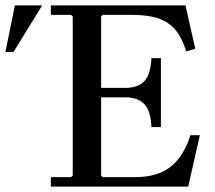

<svg xmlns="http://www.w3.org/2000/svg" viewBox="-143 -690 795 710"><path d="M45 0V-35H120L126 -41V-629L120 -635H45V-670H543L579 -510L546 -500Q529 -553 503.5 -582Q478 -611 439.5 -623Q401 -635 346 -635H237L231 -629V-320L186 -365H322Q365 -365 389.5 -388.5Q414 -412 417 -475H452V-220H417Q414 -283 389.5 -306.5Q365 -330 322 -330H186L231 -375V-41L237 -35H356Q439 -35 487.5 -73Q536 -111 561 -190H596L553 0ZM-123 -498 -88 -670H13L-93 -498Z"/></svg>

Font: Brygada 1918 Medium
Style: Regular
Weight: 500
Designer: Mateusz Machalski | Borys Kosmynka | Przemek Hoffer
Foundry: NIEPODLEGLA 2018
Version: Version 3.006